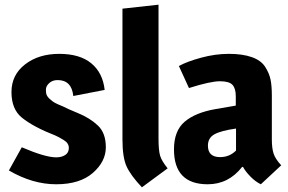

<svg xmlns="http://www.w3.org/2000/svg" viewBox="-20 -775 1229 820"><path d="M427 -391 293 -365Q286 -433 226 -433Q204 -433 190 -420Q176 -407 176 -392Q176 -377 179.5 -369Q183 -361 190.5 -354Q198 -347 205.5 -341.5Q213 -336 226.5 -330Q240 -324 250 -320Q264 -312 314 -291.5Q364 -271 398 -239Q432 -207 432 -146Q432 -85 376.5 -36.5Q321 12 220 12Q119 12 18 -47L73 -146Q173 -103 220 -103Q243 -103 258.5 -113Q274 -123 274 -143Q274 -164 252 -177Q229 -191 217 -196Q122 -233 73 -273Q29 -309 29 -382Q29 -455 87 -500Q145 -545 233 -545Q321 -545 370 -504.5Q419 -464 427 -391Z M657 -183Q657 -134 663.5 -111Q670 -88 696 -56L586 25Q538 -26 520.5 -64.5Q503 -103 503 -180V-738L657 -755Z M987 -364Q987 -397 973 -412.5Q959 -428 919 -428Q879 -428 787 -399L744 -493Q778 -512 838.5 -528.5Q899 -545 957.5 -545Q1016 -545 1055.5 -531Q1095 -517 1112.5 -489.5Q1130 -462 1135.5 -435Q1141 -408 1141 -367V-179Q1141 -142 1148.5 -119Q1156 -96 1181 -69L1094 12Q1071 1 1049.5 -21Q1028 -43 1018 -62H1014Q956 12 867 12Q723 12 723 -137Q723 -216 768.5 -255Q814 -294 900 -309L987 -324ZM868 -153Q868 -104 920 -104Q960 -104 988 -132V-226Q924 -217 896 -201.5Q868 -186 868 -153Z"/></svg>

Font: Magra
Style: Bold
Weight: 600
Designer: Viviana Monsalve
Foundry: Viviana Monsalve
Version: Version 1.001